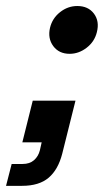

<svg xmlns="http://www.w3.org/2000/svg" viewBox="-59 -498 366 629"><path d="M-39.2 110.8 -20.8 39.2H15Q38.3 39.2 52.5 26.7Q66.7 14.2 71.7 -5.8L77.5 -31.7H14.2L48.3 -168.3H188.3L145 5Q131.7 57.5 100.4 84.2Q69.2 110.8 13.3 110.8ZM169.2 -321.7Q134.2 -321.7 115.4 -347.1Q96.7 -372.5 105 -407.5Q112.5 -438.3 137.9 -458.3Q163.3 -478.3 194.2 -478.3Q230 -478.3 248.8 -453.3Q267.5 -428.3 258.3 -392.5Q250.8 -361.7 225 -341.7Q199.2 -321.7 169.2 -321.7Z"/></svg>

Font: Funnel Sans SemiBold
Style: Italic
Weight: 600
Italic angle: -14.036°
Designer: NORD ID, Kristian Moeller
Foundry: Dicotype
Version: Version 1.000